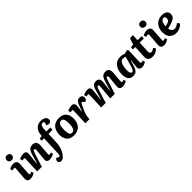

<svg xmlns="http://www.w3.org/2000/svg" viewBox="390 -2534 4515 4515"><g transform="rotate(-45 2647.0 -276.5)"><path d="M93 -692Q93 -727 116.5 -750.5Q140 -774 180 -774Q219 -774 243 -751Q267 -728 267 -692Q267 -656 243 -633Q219 -610 181 -610Q140 -610 116.5 -633Q93 -656 93 -692ZM108 -398Q110 -438 85 -438Q62 -438 26 -423L4 -489Q24 -500 62 -513Q100 -526 145 -526Q198 -526 228 -496.5Q258 -467 253 -399L233 -117Q231 -96 235.5 -85Q240 -74 257 -74Q280 -74 312 -95L334 -37Q320 -27 296.5 -15Q273 -3 244.5 5.5Q216 14 188 14Q128 14 104.5 -16Q81 -46 86 -103Z M974 -33Q960 -23 934.5 -12Q909 -1 880 6.5Q851 14 827 14Q775 14 751 -12Q727 -38 732 -86L757 -357Q760 -391 753 -403.5Q746 -416 731 -416Q709 -416 698 -395.5Q687 -375 670 -319L569 0H415L431 -402Q432 -437 408 -437Q399 -437 387 -433.5Q375 -430 357 -423L336 -490Q346 -496 370 -504.5Q394 -513 423 -519.5Q452 -526 480 -526Q579 -526 568 -421L537 -145L547 -143L615 -375Q638 -449 673.5 -487.5Q709 -526 780 -526Q848 -526 878 -485Q908 -444 902 -370L882 -117Q880 -93 884.5 -83.5Q889 -74 906 -74Q916 -74 928.5 -78.5Q941 -83 952 -90Z M1315 -719Q1272 -719 1254 -684.5Q1236 -650 1234 -602L1229 -512H1365L1361 -437H1228L1217 -159Q1214 -69 1188 6.5Q1162 82 1116 145Q1087 185 1056.5 207Q1026 229 991 229Q960 229 938.5 212Q917 195 917 168Q917 128 952 91L997 115Q1023 128 1039 119.5Q1055 111 1058 80Q1060 55 1061.5 31.5Q1063 8 1064 -29L1079 -437H997L1005 -505L1082 -513L1085 -559Q1089 -624 1118.5 -674.5Q1148 -725 1198 -753.5Q1248 -782 1313 -782Q1353 -782 1391 -770.5Q1429 -759 1453.5 -734.5Q1478 -710 1478 -669Q1478 -634 1458.5 -613.5Q1439 -593 1402 -593Q1384 -593 1365 -600.5Q1346 -608 1336 -621L1348 -656Q1369 -719 1315 -719Z M1630 15Q1510 15 1451.5 -54Q1393 -123 1393 -237Q1393 -314 1420 -380.5Q1447 -447 1507 -487.5Q1567 -528 1666 -528Q1782 -528 1842 -460.5Q1902 -393 1902 -278Q1902 -221 1887.5 -168Q1873 -115 1840.5 -74Q1808 -33 1756 -9Q1704 15 1630 15ZM1639 -61Q1683 -61 1705.5 -92Q1728 -123 1736 -173Q1744 -223 1744 -279Q1744 -328 1736.5 -366.5Q1729 -405 1710 -427.5Q1691 -450 1655 -450Q1598 -450 1575.5 -394.5Q1553 -339 1553 -232Q1553 -154 1571.5 -107.5Q1590 -61 1639 -61Z M2032 -401Q2032 -416 2028 -426.5Q2024 -437 2009 -437Q1999 -437 1986 -433Q1973 -429 1958 -423L1938 -490Q1975 -508 2016.5 -517Q2058 -526 2086 -526Q2131 -526 2153 -497.5Q2175 -469 2169 -417L2151 -260L2158 -259L2206 -386Q2232 -457 2261 -491.5Q2290 -526 2345 -526Q2392 -526 2414.5 -500.5Q2437 -475 2437 -445Q2437 -419 2421.5 -393Q2406 -367 2368 -353L2348 -381Q2336 -397 2328 -403Q2320 -409 2310 -409Q2299 -409 2290 -400Q2281 -391 2267.5 -363.5Q2254 -336 2230 -281Q2208 -232 2195 -200Q2182 -168 2175 -146.5Q2168 -125 2165.5 -108Q2163 -91 2161 -72L2153 0H2016Z M2875 -344Q2878 -382 2873 -399Q2868 -416 2849 -416Q2829 -416 2818.5 -393Q2808 -370 2789 -310L2694 0H2542L2558 -401Q2558 -422 2553 -429.5Q2548 -437 2533 -437Q2523 -437 2510.5 -432.5Q2498 -428 2484 -422L2463 -490Q2491 -504 2530 -515Q2569 -526 2607 -526Q2654 -526 2677 -499Q2700 -472 2694 -416L2664 -145L2674 -143L2735 -363Q2757 -444 2789.5 -485Q2822 -526 2890 -526Q2954 -526 2979.5 -489Q3005 -452 2996 -375L2967 -144L2975 -142L3040 -358Q3057 -416 3077 -453Q3097 -490 3127 -508Q3157 -526 3205 -526Q3275 -526 3301 -484.5Q3327 -443 3321 -374L3301 -120Q3299 -97 3303.5 -85.5Q3308 -74 3325 -74Q3345 -74 3372 -90L3394 -33Q3377 -20 3351.5 -9.5Q3326 1 3300 7.5Q3274 14 3253 14Q3199 14 3173 -12Q3147 -38 3152 -87L3177 -351Q3180 -389 3174.5 -402.5Q3169 -416 3153 -416Q3141 -416 3133 -408Q3125 -400 3115.5 -375Q3106 -350 3090 -298L2995 0H2843Z M3937 -118Q3936 -96 3941 -85.5Q3946 -75 3963 -75Q3984 -75 4009 -92L4030 -34Q4012 -18 3973 -2Q3934 14 3895 14Q3848 14 3821 -13Q3794 -40 3801 -99L3822 -280L3812 -282L3787 -191Q3771 -131 3750.5 -84.5Q3730 -38 3696 -12Q3662 14 3604 14Q3518 14 3476.5 -44.5Q3435 -103 3435 -196Q3435 -293 3466.5 -367.5Q3498 -442 3556.5 -484Q3615 -526 3696 -526Q3740 -526 3774 -517Q3808 -508 3826 -499L3917 -524L3950 -510ZM3643 -72Q3658 -72 3670 -79.5Q3682 -87 3693.5 -109Q3705 -131 3719 -173.5Q3733 -216 3752 -286L3792 -436Q3781 -442 3760 -447.5Q3739 -453 3719 -453Q3673 -453 3644.5 -416Q3616 -379 3602.5 -318Q3589 -257 3589 -185Q3589 -120 3602.5 -96Q3616 -72 3643 -72Z M4042 -506 4120 -514 4173 -674H4274L4265 -512H4403L4399 -437H4262L4248 -163Q4246 -125 4257.5 -104.5Q4269 -84 4303 -84Q4328 -84 4350.5 -96Q4373 -108 4396 -127L4435 -72Q4405 -36 4356 -11Q4307 14 4247 14Q4169 14 4132.5 -25.5Q4096 -65 4100 -137L4115 -437H4034Z M4534 -692Q4534 -727 4557.5 -750.5Q4581 -774 4621 -774Q4660 -774 4684 -751Q4708 -728 4708 -692Q4708 -656 4684 -633Q4660 -610 4622 -610Q4581 -610 4557.5 -633Q4534 -656 4534 -692ZM4549 -398Q4551 -438 4526 -438Q4503 -438 4467 -423L4445 -489Q4465 -500 4503 -513Q4541 -526 4586 -526Q4639 -526 4669 -496.5Q4699 -467 4694 -399L4674 -117Q4672 -96 4676.5 -85Q4681 -74 4698 -74Q4721 -74 4753 -95L4775 -37Q4761 -27 4737.5 -15Q4714 -3 4685.5 5.5Q4657 14 4629 14Q4569 14 4545.5 -16Q4522 -46 4527 -103Z M5088 -526Q5169 -526 5212.5 -491Q5256 -456 5256 -395Q5256 -326 5208 -287.5Q5160 -249 5062 -222L4966 -197Q4972 -149 5000.5 -117.5Q5029 -86 5075 -86Q5139 -86 5208 -144L5252 -84Q5215 -42 5156 -14Q5097 14 5037 14Q4933 14 4871.5 -50Q4810 -114 4810 -225Q4810 -319 4844 -386Q4878 -453 4941 -489.5Q5004 -526 5088 -526ZM5116 -393Q5116 -454 5070 -454Q5027 -454 4998.5 -411Q4970 -368 4964 -276L5030 -294Q5073 -305 5094.5 -326Q5116 -347 5116 -393Z"/></g></svg>

Font: Literata 12pt
Style: Bold Italic
Weight: 700
Italic angle: -2°
Designer: Latin by Veronika Burian and Jose Scaglione. Greek by Irene Vlachou. Cyrillic by Vera Evstafieva
Foundry: TypeTogether
Version: Version 3.002